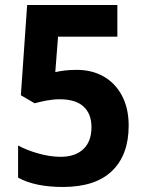

<svg xmlns="http://www.w3.org/2000/svg" viewBox="-20 -734 580 764"><path d="M286 -456Q346 -456 392.5 -429.5Q439 -403 465.5 -353Q492 -303 492 -234Q492 -118 426 -54Q360 10 230 10Q120 10 52 -27V-155Q87 -136 133.5 -123Q180 -110 221 -110Q279 -110 311.5 -140.5Q344 -171 344 -228Q344 -281 312.5 -310Q281 -339 217 -339Q192 -339 165.5 -334Q139 -329 118 -323L63 -355L88 -714H447V-588H211L200 -447Q218 -451 238 -453.5Q258 -456 286 -456Z"/></svg>

Font: Noto Sans Khmer UI SemiCondensed
Style: Bold
Weight: 700
Width: 4
Designer: Danh Hong and the Monotype Design Team
Foundry: Monotype Imaging Inc.
Version: Version 2.002; ttfautohint (v1.8.4.7-5d5b)